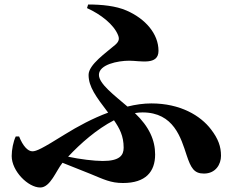

<svg xmlns="http://www.w3.org/2000/svg" viewBox="-20 -793 1040 854"><path d="M65 -186H50C39 -163 32 -127 32 -99C32 -32 105 41 159 41C204 41 229 -33 258 -69L381 -20C442 5 472 21 527 21C628 21 670 -29 670 -106C670 -169 644 -229 580 -290C592 -292 603 -293 614 -293C753 -293 785 -179 810 -103C829 -46 843 -21 887 -21C940 -21 963 -63 963 -100C963 -141 951 -175 919 -217C872 -279 782 -333 653 -333C619 -333 583 -328 547 -319C489 -369 420 -420 420 -460C420 -506 504 -523 555 -523C604 -523 685 -501 685 -567C685 -643 626 -710 543 -746C495 -767 432 -773 372 -773L367 -757C429 -729 486 -684 505 -637C511 -622 511 -610 493 -594C453 -559 374 -506 374 -460C374 -407 407 -363 461 -292C393 -267 326 -231 268 -195C167 -132 142 -120 124 -120C104 -120 82 -143 65 -186ZM487 -258C512 -222 530 -188 530 -136C530 -102 512 -77 437 -77C398 -77 334 -85 283 -96C338 -155 411 -219 487 -258Z"/></svg>

Font: Noto Serif SC Black
Style: Regular
Weight: 900
Designer: Ryoko NISHIZUKA 西塚涼子 (kana & ideographs); Frank Grießhammer (Latin, Greek & Cyrillic); Wenlong ZHANG 张文龙 (bopomofo); San
Foundry: Adobe
Version: Version 2.001;hotconv 1.1.0;makeotfexe 2.6.0